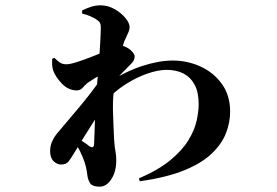

<svg xmlns="http://www.w3.org/2000/svg" viewBox="-20 -634 1040 720"><path d="M501 35Q575 3 619.5 -34Q664 -71 687 -109Q710 -147 717.5 -182Q725 -217 725 -243Q725 -288 710 -316Q695 -344 668.5 -358Q642 -372 604 -372Q572 -372 531 -357.5Q490 -343 449.5 -317Q409 -291 378 -256L375 -319Q450 -366 513 -386.5Q576 -407 628 -407Q682 -407 731 -385Q780 -363 811.5 -320Q843 -277 843 -215Q843 -176 828 -136Q813 -96 775.5 -59.5Q738 -23 672.5 4Q607 31 504 46ZM209 -17Q194 -17 181 -29.5Q168 -42 168 -67Q168 -86 174.5 -101.5Q181 -117 191 -130Q230 -176 275.5 -230Q321 -284 360 -340L366 -231Q346 -201 329.5 -175Q313 -149 296 -122Q279 -95 258 -60Q246 -40 237 -28.5Q228 -17 209 -17ZM354 66Q328 66 319.5 55Q311 44 308 26Q306 8 302 -9Q298 -26 290 -45Q285 -57 279.5 -68Q274 -79 266.5 -90.5Q259 -102 248 -114L254 -129Q259 -125 271 -116.5Q283 -108 295.5 -100Q308 -92 312 -88Q333 -72 333 -97Q334 -116 335 -151Q336 -186 338.5 -227.5Q341 -269 343 -305Q346 -345 350 -391.5Q354 -438 356 -476.5Q358 -515 358 -531Q358 -543 354 -549.5Q350 -556 340 -562Q332 -567 319 -573Q306 -579 288 -583V-595Q307 -604 323 -609Q339 -614 357 -614Q384 -614 408.5 -600.5Q433 -587 449.5 -567.5Q466 -548 466 -532Q466 -522 459.5 -508.5Q453 -495 446 -479Q440 -463 433.5 -435Q427 -407 420.5 -376Q414 -345 410 -317.5Q406 -290 405 -275Q403 -253 403.5 -223Q404 -193 405.5 -163.5Q407 -134 408 -109Q410 -81 413 -66Q416 -51 416 -33Q416 10 397.5 38Q379 66 354 66ZM268 -295Q237 -295 212.5 -320Q188 -345 179 -371Q176 -381 175.5 -391.5Q175 -402 176 -414L184 -417Q195 -406 204.5 -399.5Q214 -393 229 -393Q242 -393 266 -400.5Q290 -408 318.5 -419Q347 -430 372 -441Q397 -452 412 -460Q422 -465 432 -464Q442 -463 451 -458Q465 -452 475 -441Q485 -430 485 -423Q485 -414 481 -406.5Q477 -399 467 -390Q455 -378 438 -360.5Q421 -343 405 -325.5Q389 -308 378 -293L380 -340Q383 -346 386 -356Q389 -366 391 -371Q379 -365 362 -356Q345 -347 330.5 -337.5Q316 -328 308 -323Q298 -314 289.5 -304.5Q281 -295 268 -295Z"/></svg>

Font: Noto Serif TC ExtraBold
Style: Regular
Weight: 800
Designer: Ryoko NISHIZUKA 西塚涼子 (kana & ideographs); Frank Grießhammer (Latin, Greek & Cyrillic); Wenlong ZHANG 张文龙 (bopomofo); San
Foundry: Adobe
Version: Version 2.002-H1;hotconv 1.1.0;makeotfexe 2.6.0